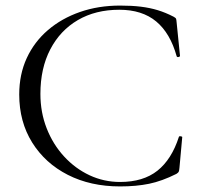

<svg xmlns="http://www.w3.org/2000/svg" viewBox="-20 -656 726 689"><path d="M411 -636Q453 -636 485.5 -632Q518 -628 546 -619.5Q574 -611 603 -596Q610 -592 611.5 -589.5Q613 -587 614 -574L626 -455Q626 -453 621 -451.5Q616 -450 614 -454Q591 -537 540.5 -579Q490 -621 408 -621Q323 -621 259.5 -584Q196 -547 160.5 -479Q125 -411 125 -319Q125 -253 147.5 -195.5Q170 -138 210 -94.5Q250 -51 301.5 -27Q353 -3 411 -3Q494 -3 545 -43.5Q596 -84 622 -165Q623 -168 628.5 -167Q634 -166 634 -164L624 -54Q623 -42 621 -39Q619 -36 613 -32Q561 -6 515 3.5Q469 13 411 13Q305 13 223.5 -28.5Q142 -70 95.5 -144.5Q49 -219 49 -317Q49 -389 76 -447.5Q103 -506 152 -548Q201 -590 267 -613Q333 -636 411 -636Z"/></svg>

Font: Cormorant Garamond Light
Style: Regular
Weight: 400
Version: Version 4.001